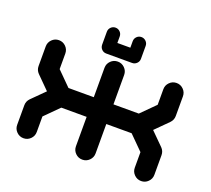

<svg xmlns="http://www.w3.org/2000/svg" viewBox="-149 -1112 1432 1304"><g transform="rotate(20 567.0 -460.0)"><path d="M1062.5 -496.1Q1062.5 -466.8 1042 -445.8L950.2 -354L1042 -262.7Q1062.5 -241.7 1062.5 -212.4V-70.8Q1062.5 -41.5 1041.7 -20.8Q1021 0 991.7 0Q962.4 0 941.7 -20.8Q920.9 -41.5 920.9 -70.8V-183.1L820.8 -283.2H637.7V-70.8Q637.7 -41.5 616.9 -20.8Q596.2 0 566.9 0Q537.1 0 516.4 -20.8Q495.6 -41.5 495.6 -70.8V-283.2H312.5L212.4 -183.1V-70.8Q212.4 -41.5 191.7 -20.8Q170.9 0 141.6 0Q112.3 0 91.6 -20.8Q70.8 -41.5 70.8 -70.8V-212.4Q70.8 -241.7 91.3 -262.7L183.1 -354L91.3 -445.8Q70.8 -466.8 70.8 -496.1V-637.7Q70.8 -667 91.6 -687.7Q112.3 -708.5 141.6 -708.5Q170.9 -708.5 191.7 -687.7Q212.4 -667 212.4 -637.7V-525.4L312.5 -425.3H495.6V-637.7Q495.6 -667 516.4 -687.7Q537.1 -708.5 566.9 -708.5Q596.2 -708.5 616.9 -687.7Q637.7 -667 637.7 -637.7V-425.3H820.8L920.9 -525.4V-637.7Q920.9 -667 941.7 -687.7Q962.4 -708.5 991.7 -708.5Q1021 -708.5 1041.7 -687.7Q1062.5 -667 1062.5 -637.7ZM473.6 -732.9Q454.1 -732.9 440.7 -746.3Q427.2 -759.8 426.8 -779.8V-873Q426.8 -892.6 440.4 -906.2Q454.1 -919.9 473.6 -919.9Q492.7 -919.9 506.3 -906.2Q520 -892.6 520 -873V-826.2H613.8V-873Q613.8 -892.6 627.4 -906.2Q641.1 -919.9 660.6 -919.9Q679.7 -919.9 693.6 -906.2Q707.5 -892.6 707.5 -873V-779.8Q707.5 -760.3 693.6 -746.6Q679.7 -732.9 660.6 -732.9Z"/></g></svg>

Font: Robtronika
Style: Regular
Weight: 400
Designer: GGBot
Version: 1.00